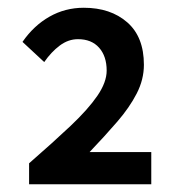

<svg xmlns="http://www.w3.org/2000/svg" viewBox="-20 -909 460 495"><path d="M55 -434V-488Q117 -542 162 -584.5Q207 -627 231 -662Q255 -697 255 -727Q255 -764 235.5 -786Q216 -808 181 -808Q156 -808 134 -791.5Q112 -775 94 -749L38 -801Q67 -843 107.5 -866Q148 -889 196 -889Q265 -889 308 -851.5Q351 -814 351 -742Q351 -704 332.5 -668Q314 -632 282.5 -595.5Q251 -559 211 -517H370V-434Z"/></svg>

Font: Noto Sans TC Thin SemiBold
Style: Regular
Weight: 600
Version: Version 2.004-H2;hotconv 1.0.118;makeotfexe 2.5.65603